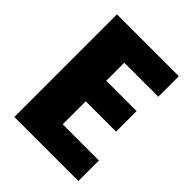

<svg xmlns="http://www.w3.org/2000/svg" viewBox="-198 -813 926 926"><g transform="rotate(45 265.0 -350.0)"><path d="M58 -700H480V-560H248V-437H455V-297H248V-140H495V0H58Z"/></g></svg>

Font: Moderustic ExtraBold
Style: Regular
Weight: 800
Designer: Tural Alisoy
Foundry: TAFT Foundry
Version: Version 2.120